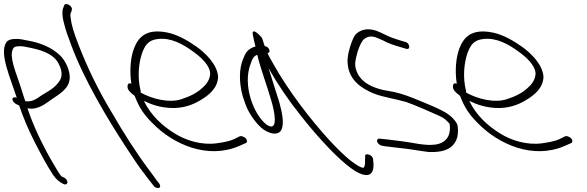

<svg xmlns="http://www.w3.org/2000/svg" viewBox="-134 -716 2904 950"><path d="M-54 -201 -39 -194C-21 -138 6 -76 37 -14C68 46 97 101 129 150C146 174 159 183 177 193C202 207 209 177 184 163L172 158C158 145 146 119 133 99C89 26 43 -67 14 -146L2 -180H4C19 -177 33 -178 46 -182C73 -188 100 -209 121 -224C162 -252 210 -278 211 -332C212 -364 193 -415 160 -445C116 -485 59 -506 0 -516C-21 -520 -39 -525 -61 -523C-84 -523 -99 -515 -105 -503C-136 -446 -83 -332 -51 -232C-58 -235 -60 -235 -65 -234C-81 -230 -69 -209 -54 -201ZM-9 -216C-15 -233 -21 -251 -26 -268C-46 -335 -82 -412 -75 -458C-71 -475 -68 -487 -42 -487C-23 -489 -10 -484 9 -481C58 -471 124 -456 154 -405C183 -351 170 -324 150 -302C127 -272 86 -256 54 -232C37 -222 22 -212 -6 -215C-7 -215 -8 -215 -9 -216Z M492 16C525 66 550 105 573 134C595 163 608 181 615 189L625 202C636 220 672 220 653 191L643 179C637 170 624 152 603 124C542 43 478 -57 417 -163C352 -270 296 -387 256 -491C231 -555 220 -589 215 -632C213 -644 215 -652 218 -656L221 -665C227 -683 204 -696 194 -696C184 -696 183 -689 181 -682C170 -663 175 -625 186 -588C191 -566 203 -535 218 -494C280 -325 399 -125 492 16Z M497 -287C496 -270 517 -253 531 -243L533 -240C555 -183 578 -149 620 -107C723 -1 894 74 1050 6L1082 -8C1087 -10 1088 -14 1088 -18C1088 -34 1064 -45 1053 -42L1023 -27C1003 -18 974 -12 938 -7C865 3 787 -20 730 -56C670 -93 612 -145 578 -217C616 -198 657 -185 706 -182C771 -178 820 -198 854 -218C901 -245 945 -282 945 -338C940 -397 885 -452 837 -486C794 -516 746 -544 694 -555C590 -576 551 -532 530 -479C512 -434 506 -366 516 -302C499 -308 497 -296 497 -287ZM562 -258V-266C544 -336 553 -409 570 -456C584 -492 600 -518 647 -523C712 -531 772 -497 820 -462C855 -437 904 -396 906 -352C905 -324 889 -300 869 -283C844 -258 807 -239 763 -225C702 -205 617 -227 562 -258Z M1091 -175C1111 -136 1141 -96 1170 -75C1206 -51 1243 -46 1258 -73C1273 -102 1263 -156 1248 -210C1231 -265 1212 -323 1195 -378C1242 -296 1294 -219 1355 -143C1420 -60 1507 38 1577 96C1610 124 1639 141 1659 147C1709 161 1715 124 1714 94L1712 72C1711 49 1667 37 1673 59L1672 80C1673 93 1671 103 1668 110C1664 126 1615 90 1596 75C1567 51 1534 19 1497 -21C1400 -127 1294 -265 1217 -402C1207 -421 1196 -438 1190 -453C1199 -455 1202 -461 1198 -471C1195 -480 1188 -485 1176 -488C1169 -505 1167 -518 1162 -529C1136 -559 1115 -572 1116 -549C1118 -538 1125 -504 1130 -486C1129 -485 1127 -485 1126 -485C1091 -473 1080 -454 1068 -422C1050 -378 1047 -311 1067 -240C1075 -216 1082 -194 1091 -175ZM1106 -400C1113 -420 1118 -437 1139 -445C1155 -375 1188 -291 1209 -216C1222 -173 1249 -55 1184 -100C1121 -149 1065 -295 1106 -400Z M1734 -26C1725 -17 1740 2 1756 5L1774 8C1804 11 1834 16 1867 19C1905 23 1949 32 1987 36C2077 40 2116 10 2129 -39C2132 -55 2135 -83 2127 -104C2107 -138 2076 -158 2045 -173C2013 -189 1975 -204 1939 -219C1898 -236 1857 -252 1815 -261L1761 -271C1706 -284 1658 -307 1635 -353C1618 -390 1621 -409 1636 -462C1647 -494 1657 -514 1667 -522C1682 -534 1700 -540 1726 -531L1761 -516C1788 -501 1819 -491 1851 -482L1874 -475C1900 -466 1894 -505 1870 -509L1846 -516C1831 -521 1817 -525 1804 -530C1778 -540 1754 -554 1728 -564C1687 -577 1659 -571 1635 -554C1620 -544 1609 -520 1598 -484C1587 -448 1584 -421 1586 -404C1591 -318 1658 -277 1716 -253C1769 -233 1823 -227 1877 -211C1929 -192 1990 -165 2039 -143C2061 -133 2074 -123 2091 -103C2098 -51 2079 -10 2022 -1C1969 7 1907 -11 1855 -17C1823 -20 1790 -26 1763 -28L1746 -30C1741 -31 1736 -29 1734 -26Z M2107 -287C2106 -270 2127 -253 2141 -243L2143 -240C2165 -183 2188 -149 2230 -107C2333 -1 2504 74 2660 6L2692 -8C2697 -10 2698 -14 2698 -18C2698 -34 2674 -45 2663 -42L2633 -27C2613 -18 2584 -12 2548 -7C2475 3 2397 -20 2340 -56C2280 -93 2222 -145 2188 -217C2226 -198 2267 -185 2316 -182C2381 -178 2430 -198 2464 -218C2511 -245 2555 -282 2555 -338C2550 -397 2495 -452 2447 -486C2404 -516 2356 -544 2304 -555C2200 -576 2161 -532 2140 -479C2122 -434 2116 -366 2126 -302C2109 -308 2107 -296 2107 -287ZM2172 -258V-266C2154 -336 2163 -409 2180 -456C2194 -492 2210 -518 2257 -523C2322 -531 2382 -497 2430 -462C2465 -437 2514 -396 2516 -352C2515 -324 2499 -300 2479 -283C2454 -258 2417 -239 2373 -225C2312 -205 2227 -227 2172 -258Z"/></svg>

Font: Stray Cat
Style: OpSuObl
Weight: 400
Version: Version 1.0